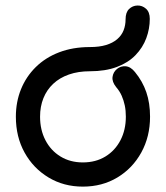

<svg xmlns="http://www.w3.org/2000/svg" viewBox="-20 -683 617 714"><path d="M537 -613Q537 -638 523 -650.5Q509 -663 491 -662.5Q473 -662 460 -649.5Q447 -637 447 -611Q447 -589 439.5 -570Q432 -551 415.5 -537Q399 -523 374 -515.5Q349 -508 314 -508Q251 -508 200 -488.5Q149 -469 113 -433.5Q77 -398 58 -351Q39 -304 39 -249Q39 -174 71.5 -115.5Q104 -57 160.5 -23Q217 11 288 11Q360 11 416.5 -23Q473 -57 505.5 -116Q538 -175 538 -249Q538 -300 524 -340.5Q510 -381 482 -415Q466 -435 447.5 -436.5Q429 -438 415 -426.5Q401 -415 398.5 -397Q396 -379 412 -359Q425 -344 432.5 -327Q440 -310 444 -291Q448 -272 448 -249Q448 -200 428 -161.5Q408 -123 372 -101Q336 -79 288 -79Q241 -79 205 -101Q169 -123 149 -161.5Q129 -200 129 -249Q129 -287 141.5 -318Q154 -349 178 -371.5Q202 -394 236.5 -406Q271 -418 314 -418Q372 -418 414.5 -434Q457 -450 484 -478Q511 -506 524 -541Q537 -576 537 -613Z"/></svg>

Font: Tilt Neon
Style: Regular
Weight: 400
Designer: Andy Clymer
Foundry: Andy Clymer
Version: Version 1.000